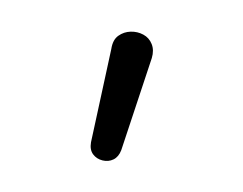

<svg xmlns="http://www.w3.org/2000/svg" viewBox="-47 -835 456 360"><g transform="rotate(-15 180.5 -655.5)"><path d="M154 -557Q146 -546 135.5 -544Q125 -542 115 -547.5Q105 -553 101 -563Q97 -573 103 -586L185 -745Q192 -761 204 -765.5Q216 -770 228.5 -767Q241 -764 250 -755.5Q259 -747 260.5 -734.5Q262 -722 254 -709Z"/></g></svg>

Font: Nunito Medium
Style: Regular
Weight: 500
Designer: Vernon Adams
Foundry: Vernon Adams
Version: Version 3.602